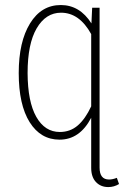

<svg xmlns="http://www.w3.org/2000/svg" viewBox="-20 -551 511 771"><path d="M449.2 163.1 458 188Q438 200.2 415 200.2Q384.3 200.2 365.2 179.9Q346.2 159.7 346.2 123V-78.1Q300.3 9.8 219.2 9.8Q143.1 9.8 99.1 -60.3Q55.2 -130.4 55.2 -257.8Q55.2 -383.3 100.6 -457Q146 -530.8 224.1 -530.8Q300.3 -530.8 347.2 -457L350.1 -520H379.9V122.1Q379.9 169.9 418 169.9Q432.1 169.9 449.2 163.1ZM220.2 -21Q262.2 -21 292.5 -47.4Q322.8 -73.7 346.2 -124V-414.1Q298.8 -500 225.1 -500Q164.1 -500 127.4 -437.5Q90.8 -375 90.8 -257.8Q91.3 -142.6 125.7 -81.8Q160.2 -21 220.2 -21Z"/></svg>

Font: Fira Sans Compressed UltraLight
Style: Regular
Weight: 200
Width: 1
Designer: Carrois Corporate & Edenspiekermann AG
Foundry: Carrois Corporate GbR & Edenspiekermann AG
Version: Version 4.203;PS 004.203;hotconv 1.0.88;makeotf.lib2.5.64775